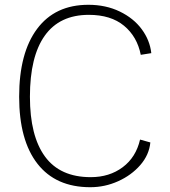

<svg xmlns="http://www.w3.org/2000/svg" viewBox="-20 -772 712 802"><path d="M612 -550 568 -543Q553 -619 498 -664.5Q443 -710 351 -710Q229 -710 167 -623Q105 -536 105 -368Q105 -204 168 -118Q231 -32 359 -32Q437 -32 492.5 -73.5Q548 -115 565 -189L608 -177Q603 -125 566 -82.5Q529 -40 473.5 -15Q418 10 357 10Q213 10 136.5 -88Q60 -186 60 -368Q60 -551 135 -651.5Q210 -752 349 -752Q422 -752 480 -724Q538 -696 572 -650Q606 -604 612 -550Z"/></svg>

Font: Morrison Thin
Style: Regular
Weight: 100
Designer: Pablo Impallari, Rodrigo Fuenzalida (Modified by Dan O. Williams)
Version: Version 0.03;June 6, 2019;FontCreator 11.5.0.2425 64-bit; tt